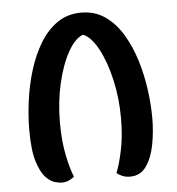

<svg xmlns="http://www.w3.org/2000/svg" viewBox="-47 -658 647 702"><g transform="rotate(-5 276.0 -306.5)"><path d="M152 0Q146 0 129.5 -3.5Q113 -7 94.5 -25.5Q76 -44 63 -85.5Q50 -127 50 -202Q50 -252 57.5 -308.5Q65 -365 81.5 -419Q98 -473 124.5 -517Q151 -561 188.5 -587Q226 -613 276 -613Q326 -613 363.5 -587Q401 -561 427.5 -517Q454 -473 470.5 -419.5Q487 -366 494.5 -310.5Q502 -255 502 -207Q502 -157 493 -109.5Q484 -62 462.5 -31Q441 0 403 0Q386 0 372.5 -6Q359 -12 354 -18Q365 -43 376.5 -96Q388 -149 388 -216Q388 -290 372.5 -357.5Q357 -425 331.5 -472.5Q306 -520 276 -532Q246 -521 220.5 -475Q195 -429 179.5 -361.5Q164 -294 164 -218Q164 -150 175.5 -96Q187 -42 198 -18Q193 -13 180.5 -6.5Q168 0 152 0Z"/></g></svg>

Font: El Messiri SemiBold
Style: Regular
Weight: 600
Designer: Mohamed Gaber
Foundry: Kief Type Foundry
Version: Version 2.020; ttfautohint (v1.8.3)